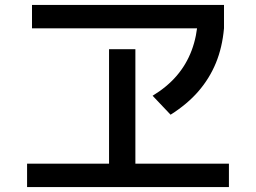

<svg xmlns="http://www.w3.org/2000/svg" viewBox="-20 -750 1040 780"><path d="M90 10V-85H423V-550H530V-85H910V10ZM110 -635V-730H890V-635ZM600 -361Q659 -397 698 -442.5Q737 -488 758.5 -545Q780 -602 784 -671L890 -635Q883 -557 857 -494Q831 -431 786 -379Q741 -327 673 -284Z"/></svg>

Font: M PLUS 1 Code Medium
Style: Regular
Weight: 500
Designer: Coji Morishita
Foundry: UNDERFOREST DESIGN
Version: Version 1.002